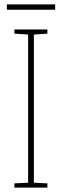

<svg xmlns="http://www.w3.org/2000/svg" viewBox="-20 -847 278 867"><path d="M229 -827H11V-803H229ZM194 0V-19L133 -22V-691L194 -695V-714H45V-695L107 -691V-22L45 -19V0Z"/></svg>

Font: Noto Sans Khmer UI Condensed Thin
Style: Regular
Weight: 100
Width: 3
Designer: Danh Hong and the Monotype Design Team
Foundry: Monotype Imaging Inc.
Version: Version 2.002